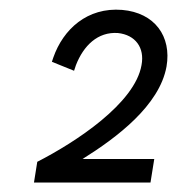

<svg xmlns="http://www.w3.org/2000/svg" viewBox="-20 -724 375 407"><path d="M59 -381 52 -337H299L307 -387H155C227 -432 318 -500 333 -583C344 -647 308 -697 239 -703C165 -709 114 -662 93 -602L90 -593L137 -574L141 -586C157 -627 187 -657 230 -654C267 -650 287 -623 280 -586C266 -505 141 -423 59 -381Z"/></svg>

Font: Fixel Display Light
Style: Italic
Weight: 300
Italic angle: -10°
Designer: AlfaBravo + MacPaw
Foundry: Kyrylo Tkachov, Marchela Mozhyna, Serhii Makarenko, Maria Weinstein, Zakhar Kryvoshyya
Version: Version 1.210;Glyphs 3.2 (3217)